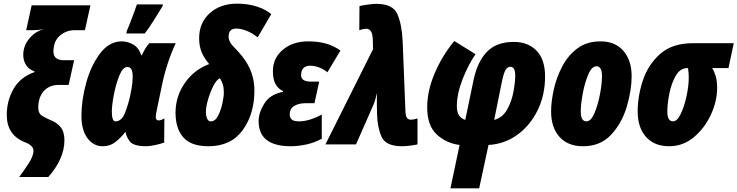

<svg xmlns="http://www.w3.org/2000/svg" viewBox="-20 -789 4029 1049"><path d="M85 178H244Q332 78 332 -23Q332 -69 311 -94.5Q290 -120 256 -133Q229 -144 209 -157Q189 -170 189 -200Q189 -257 219 -291Q249 -325 301 -325H355L385 -460H329Q272 -460 272 -507Q272 -564 307 -594Q342 -624 387 -624H444L474 -760H153L123 -624H156Q188 -624 217 -629Q170 -616 138.5 -576.5Q107 -537 107 -489Q107 -458 122.5 -433.5Q138 -409 169 -399L168 -395Q90 -367 53.5 -302.5Q17 -238 17 -161Q17 -51 116 -12Q163 6 163 35Q163 64 133.5 108.5Q104 153 85 178Z M542 10Q580 10 609 -12Q638 -34 663 -66H667Q668 -47 687.5 -18.5Q707 10 780 10Q796 10 825.5 4Q855 -2 877 -10L878 -142Q859 -131 847 -131Q831 -131 831 -150Q831 -162 837 -190L865 -324Q890 -445 940 -553H796Q775 -531 755 -487H752Q738 -529 707.5 -546Q677 -563 646 -563Q577 -563 527.5 -498Q478 -433 451.5 -338.5Q425 -244 425 -155Q425 -79 457.5 -34.5Q490 10 542 10ZM611 -126Q591 -126 591 -180Q591 -213 602 -271Q613 -329 632 -376Q651 -423 676 -423Q705 -423 705 -371Q705 -357 703 -334.5Q701 -312 691 -265Q682 -222 663.5 -174Q645 -126 611 -126ZM670 -606H771Q793 -634 821 -679Q849 -724 868 -755L870 -765H728Q724 -752 713 -722.5Q702 -693 690.5 -663Q679 -633 673 -620Z M1119 10Q1242 10 1306 -78Q1370 -166 1370 -295Q1370 -397 1305 -479Q1284 -506 1256.5 -533.5Q1229 -561 1229 -589Q1229 -633 1271 -633Q1292 -633 1321.5 -623Q1351 -613 1388 -585L1462 -712Q1431 -738 1382.5 -753.5Q1334 -769 1275 -769Q1184 -769 1126 -717Q1068 -665 1068 -580Q1068 -535 1082.5 -502Q1097 -469 1123 -439Q1040 -408 989.5 -335Q939 -262 939 -173Q939 -87 981.5 -38.5Q1024 10 1119 10ZM1132 -126Q1118 -126 1111.5 -141Q1105 -156 1105 -177Q1105 -205 1116.5 -244.5Q1128 -284 1145 -318Q1162 -352 1181 -362Q1191 -348 1197 -329Q1203 -310 1203 -283Q1203 -262 1195 -224.5Q1187 -187 1171.5 -156.5Q1156 -126 1132 -126Z M1569 10Q1608 10 1653 0.5Q1698 -9 1738 -31V-163Q1668 -126 1615 -126Q1584 -126 1573.5 -136.5Q1563 -147 1563 -164Q1563 -196 1588 -210.5Q1613 -225 1647 -225H1698L1724 -343H1680Q1625 -343 1625 -378Q1625 -430 1676 -430Q1696 -430 1721 -421.5Q1746 -413 1769 -394L1840 -513Q1800 -541 1757 -552Q1714 -563 1665 -563Q1579 -563 1525 -517Q1471 -471 1471 -401Q1471 -353 1486.5 -327.5Q1502 -302 1526 -292V-287Q1456 -274 1424.5 -224Q1393 -174 1393 -127Q1393 10 1569 10Z M2178 10Q2194 10 2218.5 7Q2243 4 2261 0V-142Q2239 -135 2225 -135Q2211 -135 2203.5 -145Q2196 -155 2195 -184L2180 -562Q2176 -654 2151.5 -711Q2127 -768 2037 -768Q2019 -768 1990.5 -764Q1962 -760 1944 -756L1943 -624Q1968 -632 1980 -632Q1996 -632 2006 -619Q2016 -606 2017 -568L2018 -520L1758 0H1925L2021 -218Q2026 -229 2031 -247.5Q2036 -266 2040 -281Q2039 -265 2039 -249Q2039 -233 2039 -218L2040 -165Q2042 -92 2065 -41Q2088 10 2178 10Z M2441 240H2598L2649 3Q2737 -2 2807 -53Q2877 -104 2917.5 -187Q2958 -270 2958 -371Q2958 -464 2911.5 -512Q2865 -560 2787 -560Q2693 -560 2641 -506.5Q2589 -453 2568 -355L2522 -134Q2476 -148 2476 -208Q2476 -276 2507 -355.5Q2538 -435 2578 -493L2462 -565Q2394 -482 2354 -386.5Q2314 -291 2314 -203Q2314 -102 2366.5 -54Q2419 -6 2491 3ZM2680 -134 2723 -347Q2733 -394 2743.5 -409Q2754 -424 2768 -424Q2795 -424 2795 -376Q2795 -342 2785.5 -289Q2776 -236 2751 -191Q2726 -146 2680 -134Z M3165 10Q3261 10 3319.5 -53.5Q3378 -117 3404.5 -206.5Q3431 -296 3431 -373Q3431 -459 3386 -511Q3341 -563 3261 -563Q3186 -563 3134.5 -524.5Q3083 -486 3051.5 -425.5Q3020 -365 3005.5 -299.5Q2991 -234 2991 -180Q2991 -92 3037 -41Q3083 10 3165 10ZM3184 -126Q3153 -126 3153 -179Q3153 -220 3164 -278.5Q3175 -337 3194 -382Q3213 -427 3239 -427Q3269 -427 3269 -373Q3269 -333 3258 -274.5Q3247 -216 3228 -171Q3209 -126 3184 -126Z M3636 10Q3712 10 3771 -39.5Q3830 -89 3864 -162.5Q3898 -236 3898 -308Q3898 -347 3890.5 -372.5Q3883 -398 3871 -417H3960L3989 -553H3766Q3653 -553 3587 -494.5Q3521 -436 3492.5 -350Q3464 -264 3464 -180Q3464 -92 3509.5 -41Q3555 10 3636 10ZM3657 -126Q3626 -126 3626 -179Q3626 -222 3637 -277.5Q3648 -333 3672 -375Q3696 -417 3736 -417H3739Q3740 -408 3741.5 -396Q3743 -384 3743 -364Q3743 -320 3731 -264Q3719 -208 3699.5 -167Q3680 -126 3657 -126Z"/></svg>

Font: Noto Sans Display Condensed Black
Style: Italic
Weight: 900
Width: 3
Italic angle: -192°
Designer: Monotype Design Team
Foundry: Monotype Imaging Inc.
Version: Version 1.900